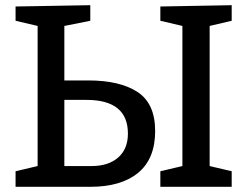

<svg xmlns="http://www.w3.org/2000/svg" viewBox="-20 -720 953 740"><path d="M228 -410H320Q442 -410 510 -365.5Q578 -321 578 -215Q578 -108 512.5 -54Q447 0 328 0H40V-60L125 -80V-620L40 -640V-695L328 -700V-640L228 -620ZM598 0V-60L683 -80V-620L598 -640V-695L873 -700V-640L788 -620V-80L873 -60V0ZM228 -80H333Q398 -80 435.5 -113Q473 -146 473 -205Q473 -335 313 -335H228Z"/></svg>

Font: Bitter
Style: Regular
Weight: 400
Designer: Sol Matas
Foundry: Sol Matas
Version: Version 1.300;PS 001.300;hotconv 1.0.70;makeotf.lib2.5.58329